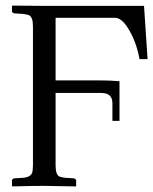

<svg xmlns="http://www.w3.org/2000/svg" viewBox="-20 -666 549 688"><path d="M496.1 -645 508.8 -454.1H480Q467.8 -520.5 436 -569.3Q414.6 -601.1 394 -602.1H179.2V-377.9H337.9Q374 -377.9 408.2 -375V-232.9H382.8V-295.9Q382.8 -327.6 354 -332Q346.7 -333 337.9 -333H179.2V-73.2Q179.2 -39.6 193.4 -33.2Q201.2 -30.3 214.8 -28.8L245.1 -26.9Q252 -24.4 252.9 -20V0L252 2Q251 2 137.2 0Q93.8 0 24.9 2L22.9 0V-20Q24.9 -25.9 30.8 -26.9L61 -28.8Q91.8 -30.8 96.2 -50.3Q97.7 -58.6 98.1 -73.2V-571.8Q98.1 -605.5 83.5 -611.8Q75.7 -614.7 61 -616.2L30.8 -618.2Q23.9 -620.1 22.9 -625V-644L24.9 -646L128.9 -645Z"/></svg>

Font: Linux Biolinum Capitals O
Style: Small Caps
Weight: 400
Designer: Philipp H. Poll
Foundry: Philipp H. Poll
Version: Version 1.0.4